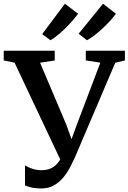

<svg xmlns="http://www.w3.org/2000/svg" viewBox="-36 -1022 706 1056"><path d="M191.5 14.5Q159.5 14.5 138.5 9.5Q117.5 4.5 101.5 -2V-113Q115 -103 140 -94.5Q165 -86 191 -86Q220.5 -86 242.5 -95.5Q264.5 -105 281 -124.8Q297.5 -144.5 310.5 -174.5L309.5 -115L44 -677.5L-15.5 -689.5V-743H265V-689.5L184.5 -677L328 -338L377.5 -201L337.5 -201.5L387.5 -339L516 -677.5L436 -689.5V-743H651V-689.5L598 -677L375.5 -155Q365.5 -133 350.5 -103.8Q335.5 -74.5 313.8 -47.8Q292 -21 262 -3.2Q232 14.5 191.5 14.5ZM442 -801 396.5 -836.5 530.5 -1001.5 601.5 -946.5Q588 -927.5 568.5 -906.2Q549 -885 526.8 -864.5Q504.5 -844 482.8 -827.2Q461 -810.5 443 -801ZM241 -801 196 -834.5 321 -1001.5 393.5 -946.5Q375.5 -921.5 349 -892.8Q322.5 -864 294 -839.2Q265.5 -814.5 242 -801Z"/></svg>

Font: Merriweather 24pt SemiBold
Style: Regular
Weight: 600
Designer: Eben Sorkin
Foundry: Eben Sorkin
Version: Version 2.100